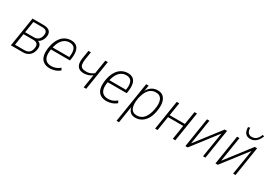

<svg xmlns="http://www.w3.org/2000/svg" viewBox="15 -1633 3856 2753"><g transform="rotate(30 1942.5 -256.5)"><path d="M45 0 122 -487H305Q355 -487 385 -471.5Q415 -456 425.5 -426Q436 -396 426 -352Q420 -327 408 -306Q396 -285 379 -269.5Q362 -254 340 -246L344 -251Q385 -240 399 -208.5Q413 -177 401 -124Q388 -66 347 -33Q306 0 246 0ZM92 -37H249Q293 -37 321.5 -58.5Q350 -80 360 -127Q371 -180 351 -204.5Q331 -229 282 -229H122ZM128 -265H275Q318 -265 346 -289Q374 -313 383 -357Q394 -405 373.5 -428Q353 -451 305 -451H157Z M690 8Q626 8 584 -21.5Q542 -51 528.5 -111.5Q515 -172 532 -264Q549 -342 582 -393.5Q615 -445 661.5 -470Q708 -495 761 -495Q815 -495 848 -470.5Q881 -446 892.5 -394.5Q904 -343 892 -263L887 -236H558L564 -273H871L853 -257Q864 -331 856.5 -374.5Q849 -418 823 -437.5Q797 -457 755 -457Q714 -457 677.5 -435.5Q641 -414 615 -369Q589 -324 576 -256L573 -240Q560 -166 571 -120.5Q582 -75 614 -53Q646 -31 695 -31Q728 -31 763.5 -43Q799 -55 835 -85L853 -51Q819 -21 775.5 -6.5Q732 8 690 8Z M1250 0 1285 -221Q1257 -198 1221.5 -186Q1186 -174 1148 -174Q1076 -174 1044 -219Q1012 -264 1027 -355L1048 -487H1089L1068 -356Q1061 -305 1067 -273.5Q1073 -242 1096.5 -227.5Q1120 -213 1166 -213Q1202 -213 1232 -224Q1262 -235 1291 -258L1328 -487H1369L1292 0Z M1629 8Q1565 8 1523 -21.5Q1481 -51 1467.5 -111.5Q1454 -172 1471 -264Q1488 -342 1521 -393.5Q1554 -445 1600.5 -470Q1647 -495 1700 -495Q1754 -495 1787 -470.5Q1820 -446 1831.5 -394.5Q1843 -343 1831 -263L1826 -236H1497L1503 -273H1810L1792 -257Q1803 -331 1795.5 -374.5Q1788 -418 1762 -437.5Q1736 -457 1694 -457Q1653 -457 1616.5 -435.5Q1580 -414 1554 -369Q1528 -324 1515 -256L1512 -240Q1499 -166 1510 -120.5Q1521 -75 1553 -53Q1585 -31 1634 -31Q1667 -31 1702.5 -43Q1738 -55 1774 -85L1792 -51Q1758 -21 1714.5 -6.5Q1671 8 1629 8Z M1898 180 2004 -487H2045L2025 -367H2019Q2037 -412 2063.5 -440Q2090 -468 2123 -481.5Q2156 -495 2195 -495Q2254 -495 2289.5 -461.5Q2325 -428 2335.5 -365.5Q2346 -303 2328 -216Q2313 -140 2280 -90.5Q2247 -41 2203 -16.5Q2159 8 2106 8Q2050 8 2018.5 -24Q1987 -56 1980 -116H1986L1939 180ZM2109 -31Q2153 -31 2188 -52Q2223 -73 2248.5 -117.5Q2274 -162 2288 -229Q2310 -338 2283.5 -397Q2257 -456 2185 -456Q2142 -456 2107 -435Q2072 -414 2047 -370.5Q2022 -327 2006 -259Q1986 -149 2011.5 -90Q2037 -31 2109 -31Z M2433 0 2510 -487H2552L2517 -271H2769L2804 -487H2845L2768 0H2726L2763 -235H2511L2474 0Z M2934 0 3011 -487H3051L2980 -41H2960L3304 -487H3343L3266 0H3226L3298 -446H3317L2973 0Z M3432 0 3509 -487H3549L3478 -41H3458L3802 -487H3841L3764 0H3724L3796 -446H3815L3471 0ZM3685 -553Q3648 -553 3624 -569Q3600 -585 3588 -614Q3576 -643 3576 -685L3608 -693Q3609 -642 3629.5 -615.5Q3650 -589 3692 -589Q3734 -589 3765.5 -615.5Q3797 -642 3814 -693L3843 -685Q3828 -644 3805 -614.5Q3782 -585 3752 -569Q3722 -553 3685 -553Z"/></g></svg>

Font: Nunito Sans 10pt Condensed ExtraLight
Style: Italic
Weight: 250
Width: 3
Italic angle: -9°
Designer: Vernon Adams
Foundry: Vernon Adams
Version: Version 3.101;gftools[0.9.27]